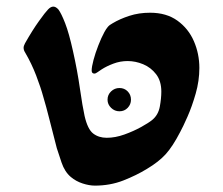

<svg xmlns="http://www.w3.org/2000/svg" viewBox="-20 -547 677 584"><path d="M268.6 17.6Q251.5 17.6 231.2 11Q210.9 4.4 195.3 -8.8Q176.8 -24.4 167.2 -52.7Q157.7 -81.1 152.8 -96.2Q140.6 -142.6 130.4 -183.6Q120.1 -224.6 111.8 -252Q104 -280.8 90.1 -317.1Q76.2 -353.5 56.2 -387.7Q51.8 -394.5 51.8 -401.9Q51.8 -407.2 56.2 -415.5Q78.6 -455.1 98.4 -482.7Q118.2 -510.3 126 -518.1Q134.3 -526.9 142.1 -526.9Q149.9 -526.9 157.7 -518.1Q166.5 -506.3 178.2 -476.3Q189.9 -446.3 202.1 -391.1Q215.3 -332.5 223.1 -277.6Q231 -222.7 237.3 -194.3Q246.6 -153.8 263.4 -140.9Q280.3 -127.9 304.7 -127.9Q330.6 -127.9 358.4 -137.9Q386.2 -147.9 409.2 -160.6Q432.1 -173.3 442.9 -182.1Q461.4 -197.3 466.1 -222.7Q470.7 -248 470.7 -268.1Q470.7 -300.8 454.8 -321.3Q439 -341.8 415.5 -351.6Q392.1 -361.3 368.2 -361.3Q345.7 -361.3 325 -353.5Q304.2 -345.7 289.1 -335.9Q282.2 -331.5 276.6 -327.4Q271 -323.2 267.1 -323.2Q258.8 -323.2 258.8 -332.5Q258.8 -343.3 264.4 -364.5Q270 -385.7 279.1 -408.9Q288.1 -432.1 297.4 -449.2Q302.7 -459 307.9 -465.1Q313 -471.2 322.3 -476.1Q344.2 -489.3 373.3 -498.8Q402.3 -508.3 436.5 -508.3Q486.3 -508.3 519.8 -484.1Q553.2 -460 569.8 -421.6Q586.4 -383.3 586.4 -340.3Q586.4 -301.3 575.2 -262.2Q564 -223.1 550.3 -192.1Q536.6 -161.1 528.3 -146Q505.4 -101.6 484.1 -78.1Q462.9 -54.7 426.8 -33.2Q395 -13.7 355 2Q314.9 17.6 268.6 17.6ZM343.3 -208.5Q328.6 -208.5 317.9 -219Q307.1 -229.5 307.1 -243.7Q307.1 -258.8 317.9 -269Q328.6 -279.3 343.3 -279.3Q358.4 -279.3 368.4 -269Q378.4 -258.8 378.4 -243.7Q378.4 -229.5 368.4 -219Q358.4 -208.5 343.3 -208.5Z"/></svg>

Font: David Libre
Style: Bold
Weight: 700
Designer: Ismar David, J. Victor Gaultney, Annie Olsen and Meir Sadan
Foundry: Monotype Imaging Inc. & SIL International
Version: Version 1.100; ttfautohint (v1.8.4.7-5d5b)